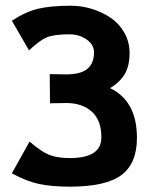

<svg xmlns="http://www.w3.org/2000/svg" viewBox="-20 -666 558 688"><path d="M158.2 -400.4Q177.7 -400.4 191.4 -399.9Q205.1 -399.4 215.8 -399.4Q269.5 -399.4 293.2 -419.4Q316.9 -439.5 316.9 -478.5Q316.9 -505.9 290.5 -524.4Q264.2 -543 228 -543Q172.9 -543 147.2 -532Q121.6 -521 84 -485.4L22.5 -591.8Q72.8 -624.5 117.9 -635Q163.1 -645.5 233.4 -645.5Q271 -645.5 307.9 -634.5Q344.7 -623.5 375.5 -603Q406.2 -582.5 425.3 -549.3Q444.3 -516.1 444.3 -475.6Q444.3 -431.6 428 -402.3Q411.6 -373 374.5 -350.1Q470.7 -304.2 470.7 -171.9Q470.7 -80.1 414.8 -38.6Q358.9 2.9 230.5 2.9Q165.5 2.9 120.4 -6.6Q75.2 -16.1 22.5 -44.9L85.9 -158.7Q128.4 -122.1 157 -110.8Q185.5 -99.6 230.5 -99.6Q343.3 -99.6 343.3 -173.8Q343.3 -235.4 308.8 -266.1Q274.4 -296.9 216.8 -296.9Q206.1 -296.9 192.4 -296.4Q178.7 -295.9 159.2 -295.9Z"/></svg>

Font: Fantasque Sans Mono
Style: Bold
Weight: 700
Monospace: yes
Designer: Jany Belluz
Version: Version 1.8.0 ; ttfautohint (v1.8.2)